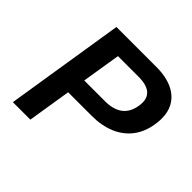

<svg xmlns="http://www.w3.org/2000/svg" viewBox="-171 -888 1071 1071"><g transform="rotate(45 365.0 -352.5)"><path d="M61 0 173 -705H488Q567 -705 621 -678Q675 -651 698 -599.5Q721 -548 709 -474Q698 -403 660 -354.5Q622 -306 562.5 -281.5Q503 -257 427 -257H240L199 0ZM257 -367H421Q487 -367 525 -396Q563 -425 572 -482Q582 -539 553 -567.5Q524 -596 457 -596H294Z"/></g></svg>

Font: Nunito Sans 6pt
Style: Bold Italic
Weight: 700
Italic angle: -9°
Version: Version 3.101;gftools[0.9.27]